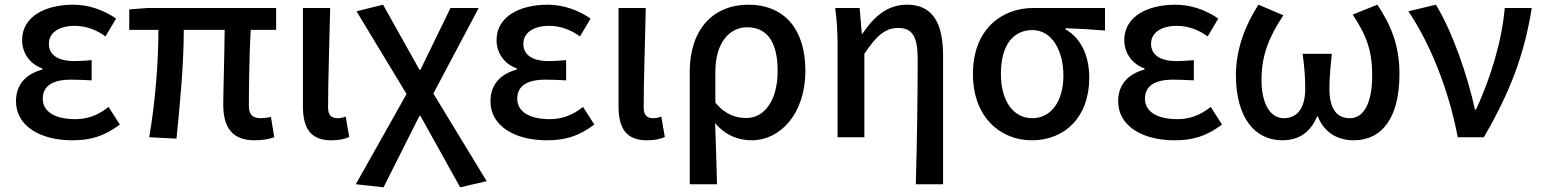

<svg xmlns="http://www.w3.org/2000/svg" viewBox="-20 -584 6559 817"><path d="M288 13C363 13 422 -3 490 -54L442 -129C393 -90 347 -77 300 -77C212 -77 162 -110 162 -164C162 -217 202 -245 281 -245C309 -245 338 -244 370 -242V-328C343 -326 320 -324 298 -324C222 -324 188 -353 188 -398C188 -447 235 -474 297 -474C345 -474 389 -458 429 -429L474 -505C422 -541 358 -564 292 -564C176 -564 74 -516 74 -413C74 -363 103 -313 160 -293V-288C97 -271 48 -230 48 -153C48 -48 151 13 288 13Z M1064 13C1100 13 1128 7 1147 0L1133 -86C1114 -83 1100 -81 1090 -81C1056 -81 1039 -95 1039 -134C1039 -178 1040 -341 1047 -457H1155V-550H609L530 -544V-457H654C654 -317 641 -153 615 0L731 6C746 -144 762 -310 762 -457H936C935 -346 930 -190 930 -140C930 -43 966 13 1064 13Z M1390 13C1426 13 1447 7 1466 -1L1451 -88C1439 -83 1427 -81 1417 -81C1391 -81 1376 -93 1376 -126C1376 -246 1382 -407 1385 -550H1269V-133C1269 -41 1299 13 1390 13Z M1612 213 1765 -91H1769L1938 213L2051 187L1824 -186L2017 -550H1897L1769 -287H1765L1610 -564L1497 -536L1710 -184L1494 200Z M2307 13C2382 13 2441 -3 2509 -54L2461 -129C2412 -90 2366 -77 2319 -77C2231 -77 2181 -110 2181 -164C2181 -217 2221 -245 2300 -245C2328 -245 2357 -244 2389 -242V-328C2362 -326 2339 -324 2317 -324C2241 -324 2207 -353 2207 -398C2207 -447 2254 -474 2316 -474C2364 -474 2408 -458 2448 -429L2493 -505C2441 -541 2377 -564 2311 -564C2195 -564 2093 -516 2093 -413C2093 -363 2122 -313 2179 -293V-288C2116 -271 2067 -230 2067 -153C2067 -48 2170 13 2307 13Z M2733 13C2769 13 2790 7 2809 -1L2794 -88C2782 -83 2770 -81 2760 -81C2734 -81 2719 -93 2719 -126C2719 -246 2725 -407 2728 -550H2612V-133C2612 -41 2642 13 2733 13Z M2915 200H3031C3029 108 3026 35 3023 -60C3070 -5 3125 13 3180 13C3296 13 3407 -95 3407 -284C3407 -458 3319 -564 3164 -564C3025 -564 2915 -471 2915 -276ZM3157 -82C3114 -82 3070 -93 3024 -147V-279C3024 -403 3085 -468 3159 -468C3250 -468 3289 -397 3289 -282C3289 -153 3230 -82 3157 -82Z M3877 200H3993V-346C3993 -486 3949 -564 3840 -564C3760 -564 3704 -520 3650 -441H3647L3638 -550H3534C3542 -492 3544 -438 3544 -394V0H3658V-355C3712 -436 3749 -465 3803 -465C3863 -465 3885 -427 3885 -332C3885 -183 3882 23 3877 200Z M4371 13C4510 13 4615 -85 4615 -253C4615 -350 4578 -423 4514 -459V-464C4574 -462 4621 -459 4682 -454V-550H4377C4244 -550 4120 -461 4120 -269C4120 -87 4235 13 4371 13ZM4372 -81C4294 -81 4239 -152 4239 -269C4239 -397 4295 -456 4373 -456C4458 -456 4505 -366 4505 -263C4505 -150 4451 -81 4372 -81Z M4978 13C5053 13 5112 -3 5180 -54L5132 -129C5083 -90 5037 -77 4990 -77C4902 -77 4852 -110 4852 -164C4852 -217 4892 -245 4971 -245C4999 -245 5028 -244 5060 -242V-328C5033 -326 5010 -324 4988 -324C4912 -324 4878 -353 4878 -398C4878 -447 4925 -474 4987 -474C5035 -474 5079 -458 5119 -429L5164 -505C5112 -541 5048 -564 4982 -564C4866 -564 4764 -516 4764 -413C4764 -363 4793 -313 4850 -293V-288C4787 -271 4738 -230 4738 -153C4738 -48 4841 13 4978 13Z M5437 13C5500 13 5555 -16 5584 -88H5588C5616 -16 5677 13 5740 13C5861 13 5935 -83 5935 -269C5935 -393 5898 -478 5841 -564L5736 -522C5796 -431 5819 -367 5819 -262C5819 -141 5780 -81 5725 -81C5675 -81 5637 -111 5637 -207C5637 -255 5641 -294 5647 -355H5523C5531 -294 5534 -255 5534 -207C5534 -116 5494 -81 5443 -81C5386 -81 5348 -141 5348 -244C5348 -352 5382 -430 5441 -519L5335 -564C5280 -480 5239 -374 5239 -266C5239 -81 5321 13 5437 13Z M6183 0H6294C6409 -197 6467 -357 6498 -550H6383C6371 -409 6323 -253 6261 -118H6256C6227 -256 6160 -451 6090 -564L5973 -536C6066 -398 6145 -202 6183 0Z"/></svg>

Font: Noto Sans T Chinese Medium
Style: Regular
Weight: 500
Designer: Ryoko NISHIZUKA (kana & ideographs); Paul D. Hunt (Latin, Greek & Cyrillic); Wenlong ZHANG (bopomofo); Sandoll Communica
Foundry: Adobe Systems Incorporated
Version: Version 1.000;PS 1;hotconv 1.0.78;makeotf.lib2.5.61930